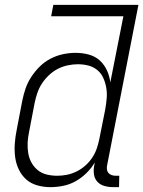

<svg xmlns="http://www.w3.org/2000/svg" viewBox="-20 -760 591 792"><path d="M188 12Q160 12 133.5 4.5Q107 -3 88 -20Q69 -37 57.5 -61Q46 -85 42.5 -112Q39 -139 41 -167.5Q43 -196 49 -225L72 -345Q77 -370 85.5 -395Q94 -420 109.5 -443.5Q125 -467 145 -486.5Q165 -506 189.5 -518.5Q214 -531 240 -536.5Q266 -542 292 -542Q320 -542 346 -535Q372 -528 391 -511Q410 -494 421 -470Q432 -446 435 -420L489 -693H191L200 -740H551L422 -79Q420 -70 421 -61.5Q422 -53 427 -47Q432 -41 440 -38Q448 -35 457 -35H472L471 12H447Q428 12 410.5 7Q393 2 381.5 -10.5Q370 -23 367.5 -41.5Q365 -60 369 -79L371 -90Q357 -66 336.5 -46Q316 -26 292 -12.5Q268 1 241 6.5Q214 12 188 12ZM216 -35Q236 -35 256 -39Q276 -43 295.5 -52.5Q315 -62 332 -77Q349 -92 361 -110.5Q373 -129 379.5 -148.5Q386 -168 390 -188L414 -308Q418 -331 420 -353.5Q422 -376 418.5 -397Q415 -418 406.5 -437.5Q398 -457 382 -470.5Q366 -484 345 -489.5Q324 -495 301 -495Q281 -495 259.5 -490.5Q238 -486 218.5 -476Q199 -466 182 -450Q165 -434 153 -415.5Q141 -397 134 -376.5Q127 -356 123 -336L100 -216Q95 -193 94 -171Q93 -149 96.5 -128Q100 -107 110 -89Q120 -71 136 -58Q152 -45 173 -40Q194 -35 216 -35Z"/></svg>

Font: Lode Dark
Style: Italic
Weight: 400
Italic angle: -11°
Monospace: yes
Designer: Belleve Invis
Foundry: Belleve Invis
Version: Version 29.2.0; ttfautohint (v1.8.3)